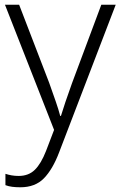

<svg xmlns="http://www.w3.org/2000/svg" viewBox="-20 -552 510 813"><path d="M1 -532H61L188 -202Q204 -157 216 -122.5Q228 -88 235 -61H238Q253 -111 285 -200L409 -532H470L230 94Q203 165 166 203Q129 241 66 241Q47 241 31.5 239Q16 237 3 232V184Q15 188 29 190.5Q43 193 59 193Q101 193 127.5 167Q154 141 175 87L209 -2Z"/></svg>

Font: Noto Sans Canadian Aboriginal Light
Style: Regular
Weight: 300
Designer: Monotype Design Team, Typotheque's Kevin King
Foundry: Monotype Imaging Inc.
Version: Version 2.004; ttfautohint (v1.8.4.7-5d5b)